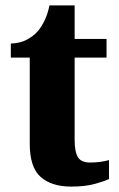

<svg xmlns="http://www.w3.org/2000/svg" viewBox="-20 -680 441 710"><path d="M243 10Q171 10 130.5 -25.5Q90 -61 90 -149V-467H20V-519Q56 -520 81.5 -534.5Q107 -549 120 -565Q133 -580 144.5 -603.5Q156 -627 163 -660H256V-536H374V-467H256V-163Q256 -119 268 -99Q280 -79 313 -79Q351 -79 383 -88V-18Q367 -10 331 0Q295 10 243 10Z"/></svg>

Font: Noto Serif Ethiopic SemiCondensed ExtraBold
Style: Regular
Weight: 800
Width: 4
Designer: Monotype Design Team
Foundry: Monotype Imaging Inc.
Version: Version 2.102; ttfautohint (v1.8.4.7-5d5b)